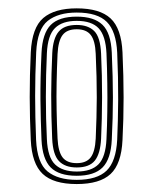

<svg xmlns="http://www.w3.org/2000/svg" viewBox="-20 -826 376 471"><path d="M168.2 -374.5Q111 -374.5 84.6 -399.5Q58.2 -424.5 55.5 -482.5Q53 -535.8 52.9 -587.8Q52.8 -639.8 55.5 -697.5Q58.5 -758.2 86.2 -781.9Q114 -805.5 168.2 -805.5Q224.8 -805.5 251.2 -780.9Q277.8 -756.2 280.5 -697.5Q283.2 -639.2 283.2 -586.6Q283.2 -534 280.5 -482.5Q277.8 -423.8 251.2 -399.1Q224.8 -374.5 168.2 -374.5ZM168.2 -384.8Q218.2 -384.8 241.5 -407.4Q264.8 -430 267.5 -483.5Q269.5 -528 269.9 -581.4Q270.2 -634.8 267.5 -696.8Q265 -749.2 242.1 -772.2Q219.2 -795.2 168.2 -795.2Q122.8 -795.2 97.1 -774.8Q71.5 -754.2 68.8 -698Q66.2 -641.8 66.2 -590.8Q66.2 -539.8 68.5 -483Q71.2 -426.2 96.6 -405.5Q122 -384.8 168.2 -384.8ZM168.2 -394.8Q124.5 -394.8 104.2 -415.4Q84 -436 81.8 -483.2Q79.8 -529.5 79.2 -581Q78.8 -632.5 81.8 -696Q84 -744.2 104.4 -764.8Q124.8 -785.2 168.2 -785.2Q210.8 -785.2 231.4 -765.2Q252 -745.2 254.2 -697Q257 -635.5 257 -586.6Q257 -537.8 254.2 -483.2Q252 -436 231.8 -415.4Q211.5 -394.8 168.2 -394.8ZM168.2 -405.2Q204 -405.2 221.6 -423Q239.2 -440.8 241.2 -484.8Q242.8 -518 243.2 -551.9Q243.8 -585.8 243.2 -621.4Q242.8 -657 241.2 -695.2Q239.2 -738.2 222.1 -756.5Q205 -774.8 168.2 -774.8Q132.8 -774.8 114.9 -757.1Q97 -739.5 95 -695.2Q92.5 -641.8 92.5 -588.4Q92.5 -535 95 -484.5Q97 -440 115.1 -422.6Q133.2 -405.2 168.2 -405.2ZM168.2 -415.2Q139.5 -415.2 124.6 -430.9Q109.8 -446.5 108 -486Q105.5 -542 105.6 -593.4Q105.8 -644.8 108.2 -695.5Q110 -731.8 123.8 -748.2Q137.5 -764.8 168.2 -764.8Q196 -764.8 211.1 -749.9Q226.2 -735 228 -694.2Q230.5 -640.5 230.4 -586.8Q230.2 -533 228 -485.8Q226.2 -449.2 212.8 -432.2Q199.2 -415.2 168.2 -415.2ZM168.2 -425.8Q191.8 -425.8 202.5 -439.9Q213.2 -454 214.8 -486Q217.2 -538 217.4 -586.9Q217.5 -635.8 214.8 -694Q213.5 -726.2 202.6 -740.2Q191.8 -754.2 168.2 -754.2Q144.2 -754.2 133.5 -740Q122.8 -725.8 121.2 -693.8Q119.5 -657 118.9 -623.1Q118.2 -589.2 118.9 -555.6Q119.5 -522 121.2 -486Q122.8 -453.8 133.6 -439.8Q144.5 -425.8 168.2 -425.8Z"/></svg>

Font: Big Shoulders Inline Text Thin
Style: Regular
Weight: 400
Version: Version 2.002